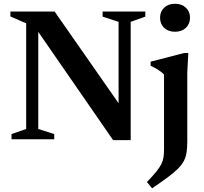

<svg xmlns="http://www.w3.org/2000/svg" viewBox="-20 -737 1079 1016"><path d="M118.5 -54.5V-613.5L35 -650V-676H269L641.5 -142L607.5 -108V-621.5L523 -649V-676H749V-649L671.5 -621.5V4.5H578.5L157.5 -604.5L182.5 -620.5V-54.5L267 -27.5V0H41V-27.5ZM906 -569Q870 -569 848.5 -589.8Q827 -610.5 827 -643.5Q827 -675.5 848.5 -696.2Q870 -717 906 -717Q942 -717 963.8 -696.2Q985.5 -675.5 985.5 -643.5Q985.5 -610.5 963.8 -589.8Q942 -569 906 -569ZM848 -342.5Q841.5 -350 830.2 -358.2Q819 -366.5 805.2 -374.5Q791.5 -382.5 777 -389V-410.5L954 -456.5H976.5L971 -353V11.5Q971 44 967.5 68.2Q964 92.5 953.8 113Q943.5 133.5 923.2 154.2Q903 175 869.2 200Q835.5 225 785 259.5L757.5 226.5Q788.5 194 806.8 171.5Q825 149 833.8 131.2Q842.5 113.5 845.2 95.2Q848 77 848 52Z"/></svg>

Font: Newsreader 16pt 16pt SemiBold
Style: Regular
Weight: 600
Version: Version 1.003